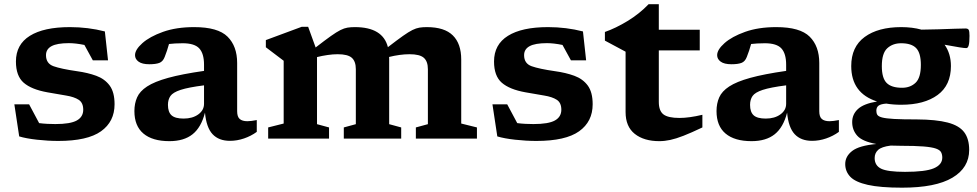

<svg xmlns="http://www.w3.org/2000/svg" viewBox="-20 -657 4632 910"><path d="M311.5 -528.5Q397.5 -528.5 477 -508L492 -371H420L380 -444Q338 -452.5 306.5 -452.5Q250.5 -452.5 224.2 -438.2Q198 -424 198 -395.5Q198 -356 233.5 -343.2Q269 -330.5 345 -319.5Q396 -312.5 436.2 -297.8Q476.5 -283 499.8 -251.5Q523 -220 523 -163Q523 -80.5 458.8 -34.8Q394.5 11 256.5 11Q207 11 155.5 5.2Q104 -0.5 71 -10.5L48 -162.5H118L165.5 -73.5Q184.5 -71 204.5 -70Q224.5 -69 242.5 -69Q313.5 -69 344 -86Q374.5 -103 374.5 -137Q374.5 -170 353 -184Q331.5 -198 293 -204.2Q254.5 -210.5 204.5 -219.5Q129 -233 92.2 -265Q55.5 -297 55.5 -365.5Q55.5 -446 121.5 -487.2Q187.5 -528.5 311.5 -528.5Z M1070 10.5Q1017 10.5 987.5 -21Q958 -52.5 951.5 -123Q933.5 -53 892.5 -20.5Q851.5 12 783 12Q702.5 12 659.8 -24Q617 -60 617 -130.5Q617 -166.5 629.8 -195.5Q642.5 -224.5 677.2 -247.2Q712 -270 777 -288Q842 -306 947 -321V-350.5Q947 -403 924.5 -427.5Q902 -452 846 -452Q826 -452 810 -451Q794 -450 781 -448.5Q772 -415.5 760.5 -387Q752 -365 735 -358.8Q718 -352.5 688 -352.5Q653.5 -352.5 636.8 -364.8Q620 -377 620 -395.5Q620 -421.5 654.8 -452.5Q689.5 -483.5 752.5 -506Q815.5 -528.5 900 -528.5Q1013 -528.5 1058.5 -483.2Q1104 -438 1104 -358.5V-130Q1104 -103.5 1116.2 -93Q1128.5 -82.5 1152.5 -82.5Q1169.5 -82.5 1197 -88V-32Q1169.5 -12 1136.5 -0.8Q1103.5 10.5 1070 10.5ZM776 -160Q776 -126 793 -110.5Q810 -95 850.5 -95Q892.5 -95 919.8 -114.8Q947 -134.5 947 -165V-252.5Q872.5 -243 836 -231Q799.5 -219 787.8 -202Q776 -185 776 -160Z M1824.5 -379V-68.5L1881.5 -53V0H1609.5V-53L1666.5 -68.5V-329Q1666.5 -366 1647.5 -383Q1628.5 -400 1580.5 -400Q1557.5 -400 1532 -396.2Q1506.5 -392.5 1482.5 -386.5V-68.5L1539.5 -53V0H1251V-53L1324.5 -71.5V-369Q1316.5 -375.5 1295.2 -391.2Q1274 -407 1240 -433V-467L1410 -530H1440.5L1476 -432Q1520.5 -466.5 1548 -486Q1575.5 -505.5 1593.5 -514.5Q1611.5 -523.5 1626.8 -526Q1642 -528.5 1662 -528.5Q1794.5 -528.5 1818.5 -433.5Q1862.5 -467.5 1889.8 -486.8Q1917 -506 1934.8 -514.8Q1952.5 -523.5 1967.8 -526Q1983 -528.5 2003 -528.5Q2086.5 -528.5 2126.2 -489.2Q2166 -450 2166 -375V-71.5L2240.5 -53V0H1951V-53L2008 -68.5V-329Q2008 -366 1988.8 -383Q1969.5 -400 1921.5 -400Q1898 -400 1872.8 -396.5Q1847.5 -393 1824 -387Q1824.5 -383.5 1824.5 -379Z M2577.5 -528.5Q2663.5 -528.5 2743 -508L2758 -371H2686L2646 -444Q2604 -452.5 2572.5 -452.5Q2516.5 -452.5 2490.2 -438.2Q2464 -424 2464 -395.5Q2464 -356 2499.5 -343.2Q2535 -330.5 2611 -319.5Q2662 -312.5 2702.2 -297.8Q2742.5 -283 2765.8 -251.5Q2789 -220 2789 -163Q2789 -80.5 2724.8 -34.8Q2660.5 11 2522.5 11Q2473 11 2421.5 5.2Q2370 -0.5 2337 -10.5L2314 -162.5H2384L2431.5 -73.5Q2450.5 -71 2470.5 -70Q2490.5 -69 2508.5 -69Q2579.5 -69 2610 -86Q2640.5 -103 2640.5 -137Q2640.5 -170 2619 -184Q2597.5 -198 2559 -204.2Q2520.5 -210.5 2470.5 -219.5Q2395 -233 2358.2 -265Q2321.5 -297 2321.5 -365.5Q2321.5 -446 2387.5 -487.2Q2453.5 -528.5 2577.5 -528.5Z M3102.5 -174Q3102.5 -131.5 3124.5 -114.8Q3146.5 -98 3200.5 -98Q3246.5 -98 3309 -113V-53Q3255.5 -27.5 3219.5 -13.5Q3183.5 0.5 3156.8 6.2Q3130 12 3105 12Q3032 12 2988.5 -22.5Q2945 -57 2945 -126V-412L2847 -464.5V-505.5Q2897.5 -523 2954 -557.2Q3010.5 -591.5 3054 -637H3102.5V-516H3296.5V-418H3102.5Z M3829 10.5Q3776 10.5 3746.5 -21Q3717 -52.5 3710.5 -123Q3692.5 -53 3651.5 -20.5Q3610.5 12 3542 12Q3461.5 12 3418.8 -24Q3376 -60 3376 -130.5Q3376 -166.5 3388.8 -195.5Q3401.5 -224.5 3436.2 -247.2Q3471 -270 3536 -288Q3601 -306 3706 -321V-350.5Q3706 -403 3683.5 -427.5Q3661 -452 3605 -452Q3585 -452 3569 -451Q3553 -450 3540 -448.5Q3531 -415.5 3519.5 -387Q3511 -365 3494 -358.8Q3477 -352.5 3447 -352.5Q3412.5 -352.5 3395.8 -364.8Q3379 -377 3379 -395.5Q3379 -421.5 3413.8 -452.5Q3448.5 -483.5 3511.5 -506Q3574.5 -528.5 3659 -528.5Q3772 -528.5 3817.5 -483.2Q3863 -438 3863 -358.5V-130Q3863 -103.5 3875.2 -93Q3887.5 -82.5 3911.5 -82.5Q3928.5 -82.5 3956 -88V-32Q3928.5 -12 3895.5 -0.8Q3862.5 10.5 3829 10.5ZM3535 -160Q3535 -126 3552 -110.5Q3569 -95 3609.5 -95Q3651.5 -95 3678.8 -114.8Q3706 -134.5 3706 -165V-252.5Q3631.5 -243 3595 -231Q3558.5 -219 3546.8 -202Q3535 -185 3535 -160Z M4251.5 -160.5Q4213.5 -160.5 4180.5 -166Q4154.5 -164 4144 -156.2Q4133.5 -148.5 4133.5 -132Q4133.5 -120.5 4138.2 -112.8Q4143 -105 4160.8 -100.2Q4178.5 -95.5 4217.5 -93.2Q4256.5 -91 4325.5 -91Q4417 -90.5 4471.5 -76.2Q4526 -62 4549.8 -30.5Q4573.5 1 4573.5 53.5Q4573.5 138 4494 185.2Q4414.5 232.5 4255.5 232.5Q4152 232.5 4093 219.2Q4034 206 4010 180.8Q3986 155.5 3986 120.5Q3986 84 4019 58.5Q4052 33 4133.5 25.5Q4067.5 13.5 4043.2 -13.5Q4019 -40.5 4019 -78.5Q4019 -115 4046.2 -140.2Q4073.5 -165.5 4137 -176Q4014.5 -215 4014.5 -344Q4014.5 -435 4078.2 -481.8Q4142 -528.5 4251.5 -528.5Q4304.5 -528.5 4347.5 -516.5Q4388 -517 4429.8 -518.2Q4471.5 -519.5 4505.5 -520.8Q4539.5 -522 4556 -522Q4568 -522 4571.5 -515Q4575 -508 4575 -487Q4575 -455 4571.2 -442Q4567.5 -429 4560 -429Q4550.5 -429 4528.2 -432.5Q4506 -436 4457 -445Q4487 -402.5 4487 -344Q4487 -253 4423.8 -206.8Q4360.5 -160.5 4251.5 -160.5ZM4255.5 -241Q4294.5 -241 4319.5 -264.8Q4344.5 -288.5 4344.5 -349.5Q4344.5 -406 4322.2 -429Q4300 -452 4251 -452Q4211 -452 4185.2 -428.2Q4159.5 -404.5 4159.5 -343.5Q4159.5 -287 4182.2 -264Q4205 -241 4255.5 -241ZM4125.5 92Q4125.5 127.5 4156.2 142.5Q4187 157.5 4269.5 157.5Q4366.5 157.5 4406.2 140.5Q4446 123.5 4446 90Q4446 75.5 4440.5 64.8Q4435 54 4416 47.2Q4397 40.5 4357.2 37.2Q4317.5 34 4249.5 34Q4224 34 4201.5 33Q4158.5 38.5 4142 53.5Q4125.5 68.5 4125.5 92Z"/></svg>

Font: Newsreader Caption SemiBold
Style: Regular
Weight: 600
Designer: Hugues Gentile
Foundry: Production Type
Version: Version 1.001